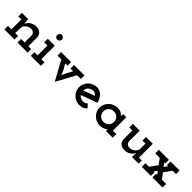

<svg xmlns="http://www.w3.org/2000/svg" viewBox="281 -1769 2988 2988"><g transform="rotate(45 1774.5 -275.0)"><path d="M257 0H35V-79H111V-296H45V-375H184V-366Q186 -342 187.5 -322.5Q189 -303 191 -279Q211 -327 255.5 -355.5Q300 -384 354 -384Q413 -384 447 -353Q481 -322 483 -272V-79H545V0H323V-79H400V-234Q398 -261 380.5 -280.5Q363 -300 325 -302Q299 -302 275.5 -293Q252 -284 234 -268Q216 -252 205 -230Q194 -208 194 -182V-79H257Z M837 0H615V-79H685V-296H615V-375H768V-79H837ZM779 -520Q779 -497 763 -482.5Q747 -468 728 -468Q708 -468 692 -482.5Q676 -497 676 -520Q676 -543 692 -558Q708 -573 728 -573Q747 -573 763 -558Q779 -543 779 -520Z M1338 -296Q1295 -215 1251.5 -136Q1208 -57 1165 23Q1121 -57 1078 -136.5Q1035 -216 991 -296H907V-375H1129V-296H1077Q1103 -252 1127 -208Q1151 -164 1165 -120Q1179 -164 1202.5 -208Q1226 -252 1252 -296H1192V-375H1421V-296Z M1818 -44Q1793 -19 1761 -5Q1729 9 1691 9Q1649 9 1612.5 -6.5Q1576 -22 1549 -49Q1522 -76 1506.5 -111.5Q1491 -147 1491 -188Q1491 -228 1506.5 -264Q1522 -300 1549 -326.5Q1576 -353 1612.5 -368.5Q1649 -384 1691 -384Q1722 -384 1750.5 -371.5Q1779 -359 1801.5 -337Q1824 -315 1841 -284.5Q1858 -254 1867 -218Q1799 -193 1731.5 -168Q1664 -143 1596 -118Q1611 -97 1635.5 -84.5Q1660 -72 1691 -72Q1714 -72 1733 -80Q1752 -88 1767 -104ZM1691 -303Q1663 -303 1640.5 -293.5Q1618 -284 1602 -267Q1590 -253 1582.5 -235Q1575 -217 1574 -196Q1621 -213 1667.5 -230.5Q1714 -248 1761 -265Q1747 -282 1729.5 -292.5Q1712 -303 1691 -303Z M2418 0H2269V-40Q2268 -37 2259 -29Q2250 -21 2233.5 -12.5Q2217 -4 2194 2.5Q2171 9 2142 9Q2100 9 2063 -6.5Q2026 -22 1999 -49Q1972 -76 1956.5 -111.5Q1941 -147 1941 -187Q1941 -226 1956.5 -262Q1972 -298 1999 -325Q2026 -352 2063 -368Q2100 -384 2142 -384Q2197 -384 2229 -364.5Q2261 -345 2269 -328Q2270 -338 2271.5 -350.5Q2273 -363 2273 -375H2342V-79H2418ZM2142 -303Q2115 -303 2092 -293.5Q2069 -284 2054 -267Q2040 -252 2032.5 -232Q2025 -212 2025 -188Q2025 -160 2036.5 -136Q2048 -112 2068 -96Q2082 -85 2101 -78.5Q2120 -72 2142 -72Q2167 -72 2187.5 -80Q2208 -88 2223 -102Q2240 -118 2249.5 -140Q2259 -162 2259 -188Q2259 -214 2249.5 -236Q2240 -258 2224 -273Q2208 -287 2187.5 -295Q2167 -303 2142 -303Z M2846 -96Q2826 -48 2781.5 -19.5Q2737 9 2683 9Q2624 9 2590 -22Q2556 -53 2554 -103V-296H2488V-375H2637V-141Q2639 -114 2656.5 -94.5Q2674 -75 2712 -73Q2738 -73 2761.5 -82Q2785 -91 2803 -107Q2821 -123 2832 -145Q2843 -167 2843 -193V-296H2777V-375H2926V-70H2988V0H2843V-51Z M3257 0H3058V-79H3135Q3158 -110 3180.5 -140.5Q3203 -171 3226 -202Q3209 -225 3191.5 -249Q3174 -273 3157 -296H3058V-375H3280V-296H3257L3300 -237L3342 -296H3315V-375H3514V-296H3441L3352 -173Q3369 -149 3386.5 -125.5Q3404 -102 3422 -79H3514V0H3292V-79H3317Q3306 -93 3296.5 -106Q3287 -119 3277 -133Q3267 -119 3257 -106Q3247 -93 3237 -79H3257Z"/></g></svg>

Font: Josefin Slab
Style: Bold
Weight: 700
Designer: Santiago Orozco
Foundry: Typemade
Version: Version 2.000